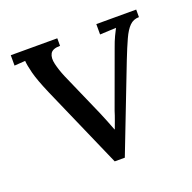

<svg xmlns="http://www.w3.org/2000/svg" viewBox="-79 -455 537 536"><g transform="rotate(-20 189.5 -187.0)"><path d="M175.7 2.2 68.2 -242.8Q49.9 -285.3 43.6 -309.7Q37.4 -334.1 36.7 -346.9L4.4 -344.7V-375.5H142.6V-353.1Q119.9 -353.1 113.5 -341.4Q107.1 -329.7 111.7 -310.6Q116.2 -291.5 125.4 -269.5L183.4 -137.5Q188.9 -124.7 194.5 -110.6Q200.2 -96.4 205.7 -81.8H206.5Q210.5 -93.1 215.3 -105.6Q220 -118.1 223.7 -130.5L283.8 -295.2Q290.1 -313.2 296.5 -326.7Q302.9 -340.3 306.6 -346.9L258.5 -344.7V-375.5H377V-353.1Q360.5 -353.1 349.1 -341.8Q337.7 -330.4 327.5 -307.8Q317.2 -285.3 304 -251.6L205.7 2.2Z"/></g></svg>

Font: Parastoo
Style: Regular
Weight: 400
Foundry: Saber Rastikerdar (saber.rastikerdar@gmail.com)
Version: Version 3.000